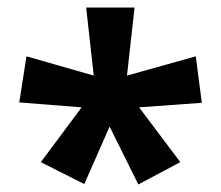

<svg xmlns="http://www.w3.org/2000/svg" viewBox="-20 -780 584 508"><path d="M336 -760H208L228 -580L50 -631L31 -509L196 -496L88 -351L203 -293L270 -445L346 -292L457 -351L348 -496L514 -508L498 -631L316 -580Z"/></svg>

Font: Passageway
Style: Regular
Weight: 700
Foundry: Ascender Corporation
Version: Version 1.11